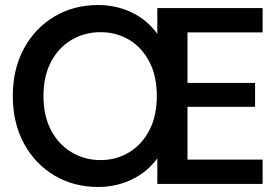

<svg xmlns="http://www.w3.org/2000/svg" viewBox="-20 -732 1099 764"><path d="M371 12Q273 12 196 -34Q119 -80 75 -161.5Q31 -243 31 -350Q31 -457 75 -538.5Q119 -620 196 -666Q273 -712 371 -712Q442 -712 504 -682.5Q566 -653 606 -597V-700H1025V-603H726V-402H995V-307H726V-97H1025V0H606V-102Q566 -47 504 -17.5Q442 12 371 12ZM380 -95Q443 -95 494 -126Q545 -157 574.5 -214Q604 -271 604 -350Q604 -429 574.5 -486Q545 -543 494 -573.5Q443 -604 380 -604Q317 -604 265 -573.5Q213 -543 183 -486Q153 -429 153 -350Q153 -271 183 -214Q213 -157 265 -126Q317 -95 380 -95Z"/></svg>

Font: Host Grotesk Light SemiBold
Style: Regular
Weight: 600
Version: Version 1.003